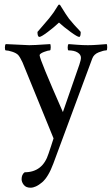

<svg xmlns="http://www.w3.org/2000/svg" viewBox="-20 -622 502 863"><path d="M335.9 -456.1Q328.1 -456.1 297.9 -478Q267.6 -500 245.1 -520.5Q223.6 -500 194.3 -478Q165 -456.1 157.2 -456.1Q148.4 -456.1 148.4 -478.5Q151.4 -482.4 169.9 -503.4Q188.5 -524.4 201.2 -540Q222.7 -566.4 237.3 -591.8Q243.2 -601.6 245.1 -601.6Q250 -601.6 254.9 -591.8Q278.3 -553.7 290 -538.1Q300.8 -524.4 314 -509.8Q327.1 -495.1 335 -487.3Q342.8 -479.5 342.8 -478.5Q342.8 -456.1 335.9 -456.1ZM111.3 -418.9Q127.9 -418.9 142.1 -419.9Q156.2 -420.9 174.3 -421.9Q192.4 -422.9 206.1 -423.8Q208 -418 208 -409.2Q208 -395.5 204.1 -395.5Q196.3 -395.5 178.2 -388.7Q160.2 -381.8 158.2 -375V-373Q158.2 -355.5 262.7 -118.2L336.9 -332Q343.8 -352.5 343.8 -362.3Q343.8 -377 328.6 -386.2Q313.5 -395.5 288.1 -395.5Q284.2 -395.5 284.2 -408.2Q284.2 -419.9 288.1 -423.8Q300.8 -422.9 326.2 -420.9Q351.6 -418.9 375 -418.9Q396.5 -418.9 421.9 -420.9Q447.3 -422.9 460 -423.8Q461.9 -418 461.9 -409.2Q461.9 -395.5 458 -395.5Q445.3 -395.5 423.3 -386.7Q401.4 -377.9 394.5 -358.4L219.7 113.3Q197.3 173.8 168.9 197.8Q140.6 221.7 117.2 221.7Q96.7 221.7 86.9 209Q77.1 196.3 77.1 183.6Q77.1 162.1 90.8 152.3Q171.9 152.3 198.2 68.4Q203.1 53.7 210 33.2Q216.8 12.7 220.7 0L81.1 -341.8Q70.3 -365.2 61.5 -375Q52.7 -383.8 34.7 -389.6Q16.6 -395.5 5.9 -395.5Q2 -395.5 2 -408.2Q2 -419.9 5.9 -423.8Q106.4 -418.9 111.3 -418.9Z"/></svg>

Font: Crimson Text
Style: Regular
Weight: 400
Version: Version 0.13